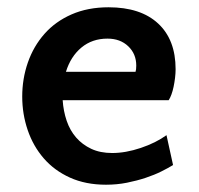

<svg xmlns="http://www.w3.org/2000/svg" viewBox="-20 -495 545 527"><path d="M278 -475Q366 -475 414 -430.5Q462 -386 462 -305Q462 -294 460.5 -281.5Q459 -269 456.5 -257Q454 -245 450.5 -235.5Q447 -226 443 -220H152Q154 -190 163 -163.5Q172 -137 189 -117.5Q206 -98 230.5 -86.5Q255 -75 288 -75Q325 -75 366.5 -89Q408 -103 437 -124L455 -42Q442 -34 423 -24.5Q404 -15 380 -7Q356 1 328.5 6.5Q301 12 271 12Q215 12 172 -7.5Q129 -27 100 -60.5Q71 -94 56 -138Q41 -182 41 -230Q41 -279 56.5 -323.5Q72 -368 102 -402Q132 -436 176.5 -455.5Q221 -475 278 -475ZM275 -389Q233 -389 203.5 -364.5Q174 -340 161 -298H352Q353 -301 353.5 -305Q354 -309 354 -315Q354 -347 332 -368Q310 -389 275 -389Z"/></svg>

Font: Quattrocento Sans
Style: Bold
Weight: 700
Designer: Pablo Impallari
Foundry: Pablo Impallari, Igino Marini, Brenda Gallo
Version: Version 2.000